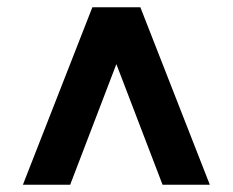

<svg xmlns="http://www.w3.org/2000/svg" viewBox="-20 -648 640 528"><path d="M43 -140 234 -628H366L557 -140H427L257 -584H343L173 -140Z"/></svg>

Font: Nunito Sans 12pt Black
Style: Regular
Weight: 900
Designer: Vernon Adams
Foundry: Vernon Adams
Version: Version 3.101;gftools[0.9.27]